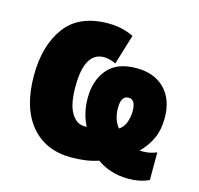

<svg xmlns="http://www.w3.org/2000/svg" viewBox="-91 -660 819 791"><g transform="rotate(15 318.5 -264.5)"><path d="M36 -277Q36 -140 98.5 -65Q161 10 271 10Q339 10 387 -7Q445 34 520 34Q572 34 609 16V-102Q581 -90 552 -90Q547 -90 543 -90Q539 -90 537 -90Q569 -123 585.5 -159.5Q602 -196 602 -246Q602 -326 557.5 -370.5Q513 -415 437 -415Q354 -415 314 -367Q274 -319 274 -245Q274 -208 282 -178Q290 -148 301 -128Q299 -128 295.5 -128Q292 -128 289 -128Q256 -129 234.5 -165.5Q213 -202 213 -276Q213 -424 296 -424Q320 -424 347 -411L386 -539Q336 -563 279 -563Q153 -563 94.5 -483.5Q36 -404 36 -277ZM467 -240Q467 -214 458.5 -191Q450 -168 431 -156Q405 -188 405 -237Q405 -289 437 -289Q467 -289 467 -240Z"/></g></svg>

Font: Noto Sans UI SemiCondensed Black
Style: Regular
Weight: 900
Width: 4
Designer: Monotype Design Team
Foundry: Monotype Imaging Inc.
Version: 1.001